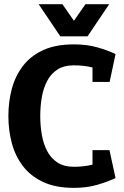

<svg xmlns="http://www.w3.org/2000/svg" viewBox="-20 -887 591 916"><path d="M332.7 -575.3Q284.7 -575.3 253.3 -554.8Q222 -534.3 204.2 -499.3Q186.3 -464.3 179.2 -421.3Q172 -378.3 172 -333.3H20Q20 -401.3 36.3 -462.8Q52.7 -524.3 89.3 -572.3Q126 -620.3 185.8 -647.8Q245.7 -675.3 332.7 -675.3Q395 -675.3 444.7 -661Q494.3 -646.7 531.3 -629.3L502.3 -537.3Q459.7 -555.7 419.8 -565.5Q380 -575.3 332.7 -575.3ZM332.7 -91.3Q380 -91.3 419.8 -101.2Q459.7 -111 502.3 -129.3L531.3 -37.3Q494.3 -20.3 444.7 -5.5Q395 9.3 332.7 9.3Q245.7 9.3 185.8 -18.7Q126 -46.7 89.3 -94.7Q52.7 -142.7 36.3 -204.5Q20 -266.3 20 -333.3H172Q172 -289 179.2 -246Q186.3 -203 204.2 -168Q222 -133 253.3 -112.2Q284.7 -91.3 332.7 -91.3ZM421.3 -496V-629.3H531.3L503 -496ZM421.3 -170.7H502.3L531.3 -37.3H421.3ZM281 -713.7 387.7 -867H501L397.7 -713.7ZM384.3 -713.7H267.7L164.3 -867H277.7Z"/></svg>

Font: Epunda Slab Light
Style: Regular
Weight: 300
Designer: Simon Atzbach
Foundry: typofactur
Version: Version 1.102